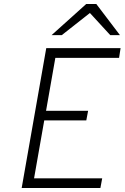

<svg xmlns="http://www.w3.org/2000/svg" viewBox="-20 -941 624 961"><path d="M88.5 0 211.5 -700H583.5L576 -651.5H257L210.5 -386.5H421L412 -338.5H201.5L150.5 -48.5H491.5L482.5 0ZM238 -765 411.5 -921H462L580.5 -765H532L430 -876L289 -765Z"/></svg>

Font: Overpass ExtraLight
Style: Italic
Weight: 250
Italic angle: -10°
Designer: Delve Withrington, Dave Bailey, Thomas Jockin
Foundry: Delve Fonts LLC
Version: Version 4.000